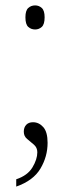

<svg xmlns="http://www.w3.org/2000/svg" viewBox="-20 -536 261 710"><path d="M110 -427Q95 -427 84.5 -436.5Q74 -446 74 -472Q74 -497 84.5 -506.5Q95 -516 110 -516Q124 -516 134.5 -506.5Q145 -497 145 -472Q145 -446 134.5 -436.5Q124 -427 110 -427ZM40 127Q82 113 100 83Q118 53 118 27Q118 10 105.5 -1Q93 -12 80.5 -22Q68 -32 68 -49Q68 -65 77 -74.5Q86 -84 102 -84Q124 -84 140 -66Q156 -48 156 -8Q156 43 129.5 87.5Q103 132 40 154Z"/></svg>

Font: Noto Serif Lao SemiCondensed ExtraLight
Style: Regular
Weight: 200
Width: 4
Designer: Monotype Design Team
Foundry: Monotype Imaging Inc.
Version: Version 2.003; ttfautohint (v1.8.4.7-5d5b)